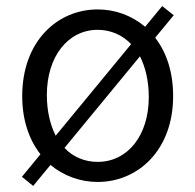

<svg xmlns="http://www.w3.org/2000/svg" viewBox="-20 -585 642 631"><path d="M89 26 146 -43C189 -7 244 13 301 13C433 13 549 -91 549 -269C549 -349 527 -413 490 -461L551 -535L513 -565L457 -497C413 -534 359 -554 301 -554C169 -554 53 -450 53 -269C53 -190 76 -125 113 -78L52 -4ZM301 -53C258 -53 220 -69 192 -99L440 -400C458 -364 469 -319 469 -266C469 -139 399 -53 301 -53ZM163 -139C145 -175 134 -220 134 -273C134 -400 204 -487 301 -487C344 -487 382 -470 411 -440Z"/></svg>

Font: Noto Sans JP DemiLight
Style: Regular
Weight: 350
Designer: Ryoko NISHIZUKA 西塚涼子 (kana, bopomofo & ideographs); Paul D. Hunt (Latin, Greek & Cyrillic); Sandoll Communications 산돌커뮤니
Foundry: Adobe
Version: Version 2.004;hotconv 1.0.118;makeotfexe 2.5.65603